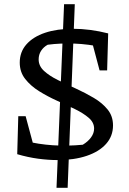

<svg xmlns="http://www.w3.org/2000/svg" viewBox="-20 -753 615 914"><path d="M302 141H249L285 -733H336ZM254 9Q210 9 161.5 2.5Q113 -4 62 -19L100 -82Q163 -66 232 -61.5Q301 -57 374 -64Q399 -79 413.5 -99Q428 -119 428 -141Q428 -170 402.5 -192Q377 -214 337 -233.5Q297 -253 251.5 -273.5Q206 -294 166 -319Q126 -344 100 -377Q74 -410 74 -455Q74 -506 106 -542Q138 -578 194.5 -597Q251 -616 328 -616Q367 -616 409.5 -610.5Q452 -605 495 -594L469 -528Q400 -543 334 -545.5Q268 -548 207 -540Q187 -529 175.5 -511Q164 -493 164 -470Q164 -439 189.5 -415.5Q215 -392 255.5 -372Q296 -352 341 -331.5Q386 -311 426.5 -287Q467 -263 492.5 -231.5Q518 -200 518 -156Q518 -105 485 -68Q452 -31 392.5 -11Q333 9 254 9ZM151 -18 62 -19 67 -200H102ZM454 -418 407 -595 495 -594 490 -418Z"/></svg>

Font: Piazzolla 24pt Medium
Style: Regular
Weight: 500
Designer: Juan Pablo del Peral
Foundry: Huerta Tipografica
Version: Version 2.005